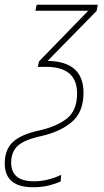

<svg xmlns="http://www.w3.org/2000/svg" viewBox="-70 -547 437 807"><path d="M69 240Q106 240 135.5 232.5Q165 225 185 216L187 188Q162 200 133 207.5Q104 215 73 215Q-23 215 -23 137Q-23 91 5 65.5Q33 40 103 25Q183 7 232 -34.5Q281 -76 281 -157Q281 -289 130 -291L336 -501L341 -527H84L79 -502H301L94 -289L89 -266H124Q254 -266 254 -154Q254 -84 212.5 -50Q171 -16 96 1Q18 18 -16 50Q-50 82 -50 140Q-50 240 69 240Z"/></svg>

Font: Noto Sans UI SemiCondensed Thin
Style: Italic
Weight: 250
Width: 4
Italic angle: -12°
Designer: Monotype Design Team
Foundry: Monotype Imaging Inc.
Version: Version 1.901